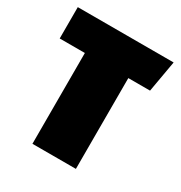

<svg xmlns="http://www.w3.org/2000/svg" viewBox="-133 -630 685 727"><g transform="rotate(30 209.5 -267.0)"><path d="M419 -534 395 -397H300V0H110V-397H0V-534Z"/></g></svg>

Font: Fira Sans Extra Condensed Black
Style: Regular
Weight: 900
Width: 1
Designer: Carrois Corporate & Edenspiekermann AG
Foundry: Carrois Corporate GbR & Edenspiekermann AG
Version: Version 4.203